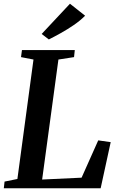

<svg xmlns="http://www.w3.org/2000/svg" viewBox="-26 -1012 636 1032"><path d="M-5.5 0 -1.5 -36 67.5 -50 154 -692 87 -705 92 -743H376L372 -705L288 -692L200.5 -47L412.5 -57L502 -257.5L569 -248L515 0ZM236.5 -800 198 -829.5 350 -992 431.5 -927.5Q404.5 -900.5 370 -877Q335.5 -853.5 300.5 -834Q265.5 -814.5 236.5 -800Z"/></svg>

Font: Merriweather 60pt SemiBold
Style: Italic
Weight: 600
Italic angle: -7.8°
Version: Version 2.101